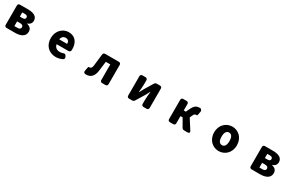

<svg xmlns="http://www.w3.org/2000/svg" viewBox="292 -2280 6415 4072"><g transform="rotate(30 3500.0 -244.5)"><path d="M72 -479V-10C72 22 90 40 122 40H331C460 40 570 -6 570 -124C570 -200 524 -239 452 -256V-261C521 -280 548 -331 548 -378C548 -493 444 -529 316 -529H122C90 -529 72 -511 72 -479ZM245 -77V-192H321C375 -192 397 -167 397 -136C397 -102 377 -77 322 -77ZM245 -309V-412H307C358 -412 378 -392 378 -359C378 -328 357 -309 307 -309Z M1330 54C1380 54 1438 41 1488 16C1519 0 1525 -26 1509 -54L1497 -75C1482 -103 1460 -108 1430 -97C1405 -87 1380 -82 1354 -82C1282 -82 1228 -114 1212 -192H1500C1530 -192 1550 -207 1553 -238C1554 -248 1554 -258 1554 -269C1554 -424 1474 -543 1310 -543C1173 -543 1040 -429 1040 -245C1040 -56 1166 54 1330 54ZM1209 -309C1221 -376 1264 -407 1313 -407C1378 -407 1403 -365 1403 -309Z M2076 54C2189 54 2253 -18 2272 -145C2284 -226 2293 -309 2303 -390H2413V-10C2413 22 2431 40 2463 40H2541C2573 40 2591 22 2591 -10V-479C2591 -511 2573 -529 2541 -529H2209C2178 -529 2160 -513 2157 -482C2146 -386 2136 -290 2124 -195C2116 -136 2094 -115 2064 -115C2059 -115 2054 -115 2049 -116C2040 -118 2032 -102 2026 -71L2015 -6C2009 25 2021 49 2052 53C2060 54 2068 54 2076 54Z M3072 -479V-10C3072 22 3090 40 3122 40H3194C3221 40 3239 30 3253 6L3373 -190C3391 -222 3419 -275 3438 -309H3442C3435 -239 3426 -164 3426 -108V-10C3426 22 3444 40 3476 40H3548C3580 40 3598 22 3598 -10V-479C3598 -511 3580 -529 3548 -529H3475C3448 -529 3430 -519 3416 -495L3297 -299C3280 -266 3250 -214 3232 -180H3229C3235 -249 3244 -325 3244 -381V-479C3244 -511 3226 -529 3194 -529H3122C3090 -529 3072 -511 3072 -479Z M4072 -479V-10C4072 22 4090 40 4122 40H4200C4232 40 4250 22 4250 -10V-184H4303L4411 5C4425 29 4444 40 4471 40H4553C4593 40 4608 15 4586 -20L4434 -258L4461 -320C4482 -368 4504 -375 4532 -375C4536 -375 4540 -374 4543 -373C4550 -371 4557 -389 4562 -421L4573 -487C4578 -518 4534 -543 4534 -543C4449 -543 4397 -521 4350 -424L4301 -323H4250V-479C4250 -511 4232 -529 4200 -529H4122C4090 -529 4072 -511 4072 -479Z M5319 54C5463 54 5597 -56 5597 -245C5597 -433 5463 -543 5319 -543C5174 -543 5040 -433 5040 -245C5040 -56 5174 54 5319 54ZM5222 -245C5222 -339 5252 -399 5319 -399C5385 -399 5415 -339 5415 -245C5415 -150 5385 -90 5319 -90C5252 -90 5222 -150 5222 -245Z M6072 -479V-10C6072 22 6090 40 6122 40H6331C6460 40 6570 -6 6570 -124C6570 -200 6524 -239 6452 -256V-261C6521 -280 6548 -331 6548 -378C6548 -493 6444 -529 6316 -529H6122C6090 -529 6072 -511 6072 -479ZM6245 -77V-192H6321C6375 -192 6397 -167 6397 -136C6397 -102 6377 -77 6322 -77ZM6245 -309V-412H6307C6358 -412 6378 -392 6378 -359C6378 -328 6357 -309 6307 -309Z"/></g></svg>

Font: コーポレート・ロゴ（ラウンド）ver3 Bold
Style: Regular
Weight: 700
Designer: [KANA_main] LOGOTYPE.JP [Source Han Sans] Ryoko NISHIZUKA 西塚涼子 (kana, bopomofo & ideographs); Paul D. Hunt (Latin, Greek
Version: Version 12.001;FEAKit 1.0